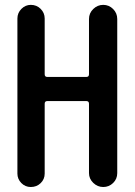

<svg xmlns="http://www.w3.org/2000/svg" viewBox="-20 -750 540 770"><path d="M103.5 0Q81.1 0 65.4 -16.1Q49.8 -32.2 49.8 -53.7V-675.8Q49.8 -698.2 65.9 -714.4Q82 -730.5 103.5 -730.5Q127 -730.5 143.1 -714.4Q159.2 -698.2 159.2 -675.8V-452.1Q159.2 -441.4 169.9 -441.4H326.2Q336.9 -441.4 336.9 -452.1V-673.8Q336.9 -697.3 354 -713.9Q371.1 -730.5 394 -730.5Q417 -730.5 433.6 -713.9Q450.2 -697.3 450.2 -673.8V-55.7Q450.2 -32.2 433.6 -16.1Q417 0 394 0Q371.1 0 354 -16.6Q336.9 -33.2 336.9 -55.7V-334Q336.9 -344.7 326.2 -344.7H169.9Q159.2 -344.7 159.2 -334V-53.7Q159.2 -31.2 143.1 -15.6Q127 0 103.5 0Z"/></svg>

Font: Rounded-X Mgen+ 1m medium
Style: Regular
Weight: 500
Designer: [Source Han Sans]
Ryoko NISHIZUKA  (kana & ideographs); Paul D. Hunt (Latin, Greek & Cyrillic); Wenlong ZHANG  (bopomofo
Version: Version 1.059.20150602